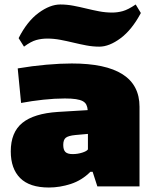

<svg xmlns="http://www.w3.org/2000/svg" viewBox="-20 -831 692 856"><path d="M198 5Q112 5 70 -37Q28 -79 28 -156Q28 -241 79.5 -283Q131 -325 238 -332L371 -340Q370 -354 365 -364Q360 -374 349 -380Q338 -386 318.5 -389Q299 -392 269 -392Q224 -392 173 -386.5Q122 -381 74 -372L59 -526Q124 -537 186.5 -542.5Q249 -548 300 -548Q602 -548 602 -355V0H414L393 -65H383Q345 -27 296 -11Q247 5 198 5ZM304 -144Q326 -144 346.5 -150.5Q367 -157 372 -165V-234L316 -229Q285 -226 273.5 -217Q262 -208 262 -185Q262 -163 271.5 -153.5Q281 -144 304 -144ZM63 -661Q101 -736 152 -773.5Q203 -811 249 -811Q278 -811 307 -805.5Q336 -800 364.5 -793Q393 -786 422 -780.5Q451 -775 480 -775Q504 -775 527.5 -781.5Q551 -788 585 -811L608 -773Q568 -698 517.5 -660.5Q467 -623 423 -623Q394 -623 365 -628.5Q336 -634 307 -641Q278 -648 249 -653.5Q220 -659 191 -659Q165 -659 141.5 -652.5Q118 -646 87 -623Z"/></svg>

Font: Encode Sans Wide
Style: Black
Weight: 900
Designer: Pablo Impallari, Andres Torresi
Foundry: Pablo Impallari, Andres Torresi
Version: Version 1.000; ttfautohint (v1.00) -l 8 -r 50 -G 200 -x 14 -